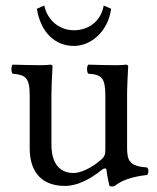

<svg xmlns="http://www.w3.org/2000/svg" viewBox="-20 -666 571 698"><path d="M141 -646 114 -634C128 -549 179 -499 249 -499C308 -499 372 -548 384 -634L357 -646C347 -588 301 -556 249 -556C195 -556 152 -593 141 -646ZM217 10C256 10 303 -10 352 -50C357 -54 366.3 -56 367 -49C369.5 -23.5 378 10 378 10C386 13 390.5 12.5 397 10C419 -8 454 -23 515 -30C521 -36 521 -51 515 -57C451 -62 442 -81 442 -130V-322C442 -352 446 -425 446 -425C446 -428 443 -431 438 -431C433 -430 418 -429 403 -429C371 -429 335 -430 301 -431C295 -425 295 -404 301 -398C350 -395 363 -383 363 -317V-124C363 -105 361 -97 347 -85C310 -53 272 -37 247 -37C217 -37 167 -51 167 -140V-322C167 -352 171 -425 171 -425C171 -428 168 -431 163 -431C158 -430 143 -429 128 -429C96 -429 60 -430 26 -431C20 -425 20 -404 26 -398C74 -394 88 -383 88 -318V-126C88 -57 118 10 217 10Z"/></svg>

Font: Libertinus Math
Style: Regular
Weight: 400
Designer: Philipp H. Poll
Foundry: Khaled Hosny
Version: Version 6.2